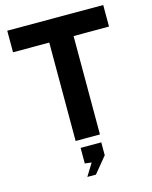

<svg xmlns="http://www.w3.org/2000/svg" viewBox="-139 -830 907 1144"><g transform="rotate(-15 315.0 -257.5)"><path d="M19 -740H611V-607H392.5V0H242.5V-607H19ZM301.5 148.5 260.5 143.5V47.5H388V127L307.5 225H254.5Z"/></g></svg>

Font: 1883 Sans
Style: Bold
Weight: 700
Designer: 1883 Sans project is a fork of Public Sans.
Version: Version 1.009